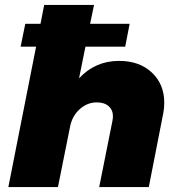

<svg xmlns="http://www.w3.org/2000/svg" viewBox="-20 -762 722 782"><path d="M649 -344Q649 -321 645 -301L586 0H384L438 -270Q440 -282 440 -288Q440 -314 422.5 -329.5Q405 -345 374 -345Q336 -345 305.5 -318Q275 -291 266 -249L216 0H14L127 -572H64L83 -665H145L160 -742H363L347 -665H508L490 -572H328L302 -443Q368 -514 465 -514Q548 -514 598.5 -466.5Q649 -419 649 -344Z"/></svg>

Font: Gontserrat ExtraBold
Style: Italic
Weight: 800
Italic angle: -11.3°
Designer: Julieta Ulanovsky
Foundry: Julieta Ulanovsky
Version: Version 6.001